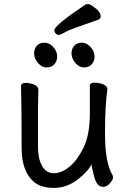

<svg xmlns="http://www.w3.org/2000/svg" viewBox="-20 -896 630 940"><path d="M147.9 -3.9Q85.9 -55.2 85.9 -170.9Q85.9 -368.2 83 -474.1Q83 -490.2 105 -490.2Q126 -490.2 147 -481.7Q168 -473.1 168 -456.1L166 -368.2V-174.8Q166 -119.1 186 -83.5Q206.1 -47.9 243.2 -47.9Q281.2 -47.9 320.1 -79.8Q358.9 -111.8 389.4 -173.8Q419.9 -235.8 419.9 -341.8V-475.1Q419.9 -491.2 442.9 -491.2Q464.8 -491.2 485.4 -483.2Q505.9 -475.1 505.9 -458Q494.1 -384.8 494.1 -241.9Q494.1 -99.1 531.2 -38.1Q533.2 -34.2 533.2 -25.1Q533.2 -16.1 518.1 1.5Q502.9 19 484.9 19Q455.1 19 442.1 -27.6Q429.2 -74.2 428.2 -91.8Q410.2 -55.2 358.2 -15.6Q306.2 23.9 244.1 23.9Q182.1 23.9 147.9 -3.9ZM245.8 -581.1Q231.9 -565.9 208 -565.9Q184.1 -565.9 165.5 -588.4Q147 -610.8 147 -634Q147 -657.2 160.4 -672.1Q173.8 -687 198 -687Q222.2 -687 241 -665.5Q259.8 -644 259.8 -620.1Q259.8 -596.2 245.8 -581.1ZM429 -581.1Q415 -565.9 391.1 -565.9Q367.2 -565.9 348.6 -588.4Q330.1 -610.8 330.1 -634Q330.1 -657.2 343.5 -672.1Q356.9 -687 380.9 -687Q404.8 -687 423.8 -665.5Q442.9 -644 442.9 -620.1Q442.9 -596.2 429 -581.1ZM246.1 -748Q246.1 -772 398.9 -874Q402.8 -876 411.1 -876Q419.9 -876 435.1 -865.2Q473.1 -838.9 473.1 -815.9Q473.1 -805.2 461.9 -799.8Q413.1 -782.2 365 -765.6Q316.9 -749 296.4 -737.1Q275.9 -725.1 267.8 -725.1Q259.8 -725.1 252.9 -731.9Q246.1 -738.8 246.1 -748Z"/></svg>

Font: LXGW WenKai GB Screen
Style: Regular
Weight: 400
Designer: LXGW / Fontworks Inc.
Foundry: LXGW / Fontworks Inc.
Version: Version 1.321;February 19, 2024;FontCreator 14.0.0.2901 64-b